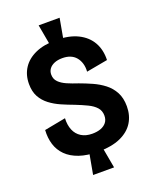

<svg xmlns="http://www.w3.org/2000/svg" viewBox="-161 -862 860 1067"><g transform="rotate(-20 269.0 -328.5)"><path d="M224 -643 201 -771H325L302 -643ZM201 114 224 -13H302L325 114ZM272 2Q208 2 161.5 -14Q115 -30 86 -59Q57 -88 45 -127Q33 -166 36 -212L162 -236Q160 -196 172.5 -166Q185 -136 211.5 -119.5Q238 -103 276 -103Q305 -103 326.5 -111Q348 -119 360.5 -135Q373 -151 373 -175Q373 -204 355.5 -223.5Q338 -243 308 -257.5Q278 -272 240 -287Q202 -301 166.5 -316.5Q131 -332 102 -354Q73 -376 56 -407Q39 -438 39 -483Q39 -536 65 -576Q91 -616 141 -638.5Q191 -661 264 -661Q340 -661 391.5 -635.5Q443 -610 468.5 -565Q494 -520 492 -460L366 -437Q368 -463 361.5 -485Q355 -507 341.5 -523Q328 -539 308 -547Q288 -555 262 -555Q234 -555 214 -546.5Q194 -538 183.5 -523.5Q173 -509 173 -490Q173 -463 190.5 -445.5Q208 -428 237 -415.5Q266 -403 300 -392Q336 -379 373 -362.5Q410 -346 440.5 -322.5Q471 -299 489.5 -264.5Q508 -230 508 -181Q508 -127 482.5 -86Q457 -45 405 -21.5Q353 2 272 2Z"/></g></svg>

Font: Bricolage Grotesque 36pt SemiCondensed
Style: Bold
Weight: 700
Width: 4
Designer: Mathieu Triay
Foundry: Atelier Triay
Version: Version 1.001;gftools[0.9.33.dev8+g029e19f]